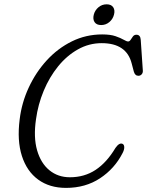

<svg xmlns="http://www.w3.org/2000/svg" viewBox="-20 -878 699 912"><path d="M562.5 -194.5Q570 -190.5 570.2 -178.5Q570.5 -166.5 562 -150.5Q524.5 -77 455.2 -31.2Q386 14.5 293.5 14.5Q215.5 14.5 161.5 -24.8Q107.5 -64 84 -137.2Q60.5 -210.5 73.5 -311.5Q83 -390 116.5 -462.2Q150 -534.5 202.2 -591.5Q254.5 -648.5 321.5 -681.5Q388.5 -714.5 465.5 -714.5Q504.5 -714.5 529 -706Q553.5 -697.5 567.5 -689.2Q581.5 -681 588.5 -681Q595.5 -681 600.5 -689Q605.5 -697 611.5 -705Q617.5 -713 628 -713Q647 -713 648.5 -688.5L658.5 -542Q659 -531.5 652.8 -524.8Q646.5 -518 637.5 -518Q621 -518 615.5 -538.5L605.5 -576.5Q581 -673 463 -673Q402.5 -673 349.8 -643.2Q297 -613.5 255.8 -562.5Q214.5 -511.5 187.5 -446.5Q160.5 -381.5 151 -311.5Q138.5 -226 156.2 -164.2Q174 -102.5 214.8 -69.2Q255.5 -36 312 -36Q381 -36 434 -71Q487 -106 528.5 -175.5Q547 -202 562.5 -194.5ZM460.5 -759Q438.5 -759 429.2 -773Q420 -787 425.5 -808.5Q431 -829.5 447.8 -843.5Q464.5 -857.5 486.5 -857.5Q508.5 -857.5 517.8 -843.5Q527 -829.5 521.5 -808.5Q516 -787 499.2 -773Q482.5 -759 460.5 -759Z"/></svg>

Font: Fraunces 72pt S100 Light
Style: Italic
Weight: 300
Italic angle: -16°
Version: Version 1.000; ttfautohint (v1.8.3)